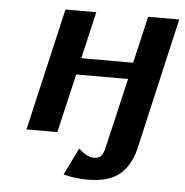

<svg xmlns="http://www.w3.org/2000/svg" viewBox="-49 -519 710 738"><g transform="rotate(5 306.5 -150.0)"><path d="M65 0 174 -472H293L251 -291H451L493 -472H613L496 38Q479 105 437 138.5Q395 172 315 172Q267 172 222 160L273 56Q307 86 330 86Q350 86 359 77.5Q368 69 375 39L437 -227H237L184 0Z"/></g></svg>

Font: Coval
Style: ExtraBold Italic
Weight: 800
Foundry: Context Ltd
Version: Version 001.000